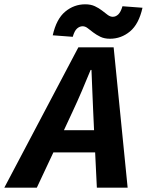

<svg xmlns="http://www.w3.org/2000/svg" viewBox="-82 -872 682 892"><path d="M429 -692Q403 -692 384.5 -701Q366 -710 351.5 -721Q337 -732 325.5 -741Q314 -750 302 -750Q288 -750 276 -739.5Q264 -729 256 -701L163 -708Q180 -784 221 -818Q262 -852 314 -852Q340 -852 359 -843Q378 -834 392 -823Q406 -812 418 -803Q430 -794 442 -794Q456 -794 467.5 -805Q479 -816 487 -843L580 -836Q563 -760 522 -726Q481 -692 429 -692ZM255 -353 215 -267H355L351 -353Q349 -401 347 -448Q345 -495 343 -547H339Q318 -496 298 -449Q278 -402 255 -353ZM-62 0 282 -652H446L511 0H368L360 -164H166L89 0Z"/></svg>

Font: TypoPRO Source Sans Pro
Style: Bold Italic
Weight: 700
Italic angle: -11°
Designer: Paul D. Hunt
Foundry: Adobe Systems Incorporated
Version: Version 1.075;PS 2.000;hotconv 1.0.86;makeotf.lib2.5.63406